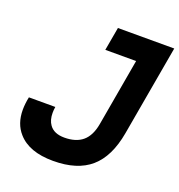

<svg xmlns="http://www.w3.org/2000/svg" viewBox="-128 -801 858 918"><g transform="rotate(20 301.5 -341.5)"><path d="M241.7 9.8Q119.1 9.8 62.5 -55.2Q22.5 -100.1 22.5 -170.9Q22.5 -201.2 29.8 -236.3H164.1Q161.6 -219.7 161.6 -205.6Q161.6 -168.9 178.2 -146Q201.2 -113.3 254.4 -113.3Q313.5 -113.3 347.4 -142.1Q381.3 -170.9 392.1 -232.4L452.1 -574.7H295.4L316.4 -693.4H603L522 -232.4Q500 -107.9 432.1 -49.1Q364.3 9.8 241.7 9.8Z"/></g></svg>

Font: CaskaydiaCove NF
Style: Bold Italic
Weight: 700
Italic angle: -10°
Designer: Aaron Bell
Foundry: Saja Typeworks
Version: Version 2111.001; VTT 6.35;Nerd Fonts 3.2.1